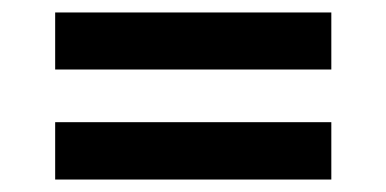

<svg xmlns="http://www.w3.org/2000/svg" viewBox="-20 -490 620 308"><path d="M68.5 -294H511.5V-202H68.5ZM68.5 -470H511.5V-378.5H68.5Z"/></svg>

Font: LatoLatin
Style: Bold
Weight: 700
Designer: Lukasz Dziedzic with Adam Twardoch and Botio Nikoltchev
Foundry: tyPoland Lukasz Dziedzic
Version: Version 2.015; 2015-08-06; http://www.latofonts.com/